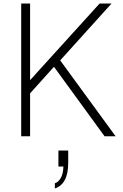

<svg xmlns="http://www.w3.org/2000/svg" viewBox="-20 -765 691 1078"><path d="M99 -745H149V-315L539 -745H606L318 -426L629 0H567L283 -390L149 -241V0H99ZM336 170H308V80H363V150Q363 210 343.5 246Q324 282 288 293V264Q309 257 322 233Q335 209 336 170Z"/></svg>

Font: Eudoxus Sans ExtraLight
Style: Regular
Weight: 200
Designer: Stijn de Vries
Foundry: tokotype
Version: Version 2.005